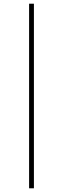

<svg xmlns="http://www.w3.org/2000/svg" viewBox="-20 -769 316 1036"><path d="M137 247V-749H163V247Z"/></svg>

Font: Source Serif 4 SmText ExtraLight
Style: Italic
Weight: 200
Italic angle: -12°
Designer: Frank Grießhammer
Foundry: Adobe
Version: Version 4.005;hotconv 1.1.0;makeotfexe 2.6.0